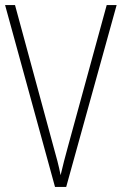

<svg xmlns="http://www.w3.org/2000/svg" viewBox="-20 -734 478 754"><path d="M438 -714H399L247 -159C235 -117 227 -83 218 -46C211 -83 201 -119 190 -158L39 -714H0L196 0H240Z"/></svg>

Font: Noto Sans Devanagari Condensed ExtraLight
Style: Regular
Weight: 200
Width: 3
Designer: Jelle Bosma - Monotype Design Team
Foundry: Monotype Imaging Inc.
Version: Version 2.004